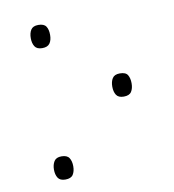

<svg xmlns="http://www.w3.org/2000/svg" viewBox="-65 -570 578 636"><g transform="rotate(-10 224.0 -252.0)"><path d="M105 -434Q87 -434 80 -445Q73 -456 73 -473Q73 -490 80 -501Q87 -512 105 -512Q124 -512 131 -501.5Q138 -491 138 -473Q138 -455 130.5 -444.5Q123 -434 105 -434ZM343 -229Q325 -229 318 -240Q311 -251 311 -268Q311 -285 318 -296Q325 -307 343 -307Q363 -307 369.5 -296Q376 -285 376 -268Q376 -251 369 -240Q362 -229 343 -229ZM105 8Q87 8 80 -3Q73 -14 73 -31Q73 -47 80 -58.5Q87 -70 105 -70Q124 -70 131 -59Q138 -48 138 -31Q138 -14 131 -3Q124 8 105 8Z"/></g></svg>

Font: Noto Sans Georgian SemiCondensed ExtraLight
Style: Regular
Weight: 200
Width: 4
Designer: Monotype Design Team, Akaki Razmadze
Foundry: Google LLC
Version: Version 2.005; ttfautohint (v1.8.4.7-5d5b)